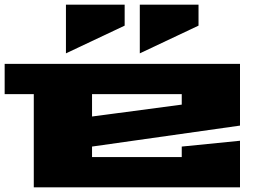

<svg xmlns="http://www.w3.org/2000/svg" viewBox="-20 -804 1140 824"><path d="M0 -400V-530H1010V-265L375 -175V-130H760V-175L1010 -200V0H125V-400ZM263 -575V-784H515V-694ZM375 -304 760 -355V-400H375ZM580 -575V-784H832V-694Z"/></svg>

Font: Stalin One
Style: Regular
Weight: 400
Designer: Jovanny Lemonad
Foundry: Alexey Maslov, Jovanny Lemonad
Version: Version 3.002; ttfautohint (v0.91) -l 8 -r 50 -G 200 -x 0 -w